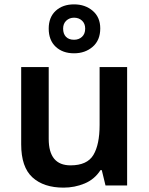

<svg xmlns="http://www.w3.org/2000/svg" viewBox="-20 -942 682 879"><path d="M562 -635V-93H463L446 -163H440Q413 -121 367.5 -102Q322 -83 271 -83Q180 -83 128.5 -130Q77 -177 77 -281V-635H203V-306Q203 -185 303 -185Q379 -185 407.5 -232.5Q436 -280 436 -370V-635ZM319 -698Q267 -698 235 -728Q203 -758 203 -811Q203 -863 235 -892.5Q267 -922 319 -922Q370 -922 404.5 -892.5Q439 -863 439 -812Q439 -758 404.5 -728Q370 -698 319 -698ZM319 -760Q341 -760 355.5 -773.5Q370 -787 370 -811Q370 -834 355.5 -847.5Q341 -861 319 -861Q298 -861 283.5 -847.5Q269 -834 269 -811Q269 -787 282 -773.5Q295 -760 319 -760Z"/></svg>

Font: Noto Sans Telugu UI SemiBold
Style: Regular
Weight: 600
Designer: Jelle Bosma - Monotype Design Team
Foundry: Monotype Imaging Inc.
Version: Version 2.005; ttfautohint (v1.8.4.7-5d5b)